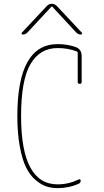

<svg xmlns="http://www.w3.org/2000/svg" viewBox="-20 -970 540 1000"><path d="M280.3 9.8Q249 9.8 221.7 1Q194.3 -7.8 165 -32.7Q135.7 -57.6 115.7 -98.1Q95.7 -138.7 83 -207.5Q70.3 -276.4 70.3 -365.2Q70.3 -740.2 280.3 -740.2Q330.1 -740.2 372.1 -725.6Q405.3 -714.8 405.3 -677.7V-543Q405.3 -533.2 395 -533.2Q384.8 -533.2 384.8 -543V-695.3Q384.8 -700.2 379.9 -702.1Q334 -719.7 280.3 -719.7Q187.5 -719.7 138.7 -636.2Q89.8 -552.7 89.8 -365.2Q89.8 -9.8 280.3 -9.8Q336.9 -9.8 389.6 -35.2Q399.4 -39.1 400.4 -29.3Q400.4 -18.6 389.6 -12.7Q338.9 9.8 280.3 9.8ZM98.6 -790Q94.7 -790 92.8 -793.5Q90.8 -796.9 93.8 -799.8L224.6 -939.5Q235.4 -950.2 249.5 -950.2Q263.7 -950.2 275.4 -939.5L406.2 -799.8Q408.2 -796.9 406.7 -793.5Q405.3 -790 401.4 -790Q388.7 -790 377.9 -799.8L252 -935.5H250H248L122.1 -799.8Q111.3 -790 98.6 -790Z"/></svg>

Font: Rounded Mgen+ 1mn thin
Style: Regular
Weight: 100
Designer: [Source Han Sans]
Ryoko NISHIZUKA  (kana & ideographs); Paul D. Hunt (Latin, Greek & Cyrillic); Wenlong ZHANG  (bopomofo
Version: Version 1.059.20150602